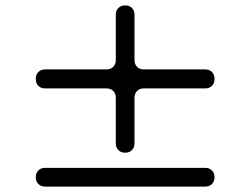

<svg xmlns="http://www.w3.org/2000/svg" viewBox="-20 -716 923 708"><path d="M407 -187V-356Q407 -371 397.5 -380.5Q388 -390 373 -390H146Q131 -390 121.5 -399.5Q112 -409 112 -424V-426Q112 -441 121.5 -450.5Q131 -460 146 -460H373Q388 -460 397.5 -469.5Q407 -479 407 -494V-662Q407 -677 416.5 -686.5Q426 -696 441 -696H442Q457 -696 466.5 -686.5Q476 -677 476 -662V-494Q476 -479 485.5 -469.5Q495 -460 510 -460H737Q752 -460 761.5 -450.5Q771 -441 771 -426V-424Q771 -409 761.5 -399.5Q752 -390 737 -390H510Q495 -390 485.5 -380.5Q476 -371 476 -356V-187Q476 -172 466.5 -162.5Q457 -153 442 -153H441Q426 -153 416.5 -162.5Q407 -172 407 -187ZM112 -62V-63Q112 -78 121.5 -87.5Q131 -97 146 -97H737Q752 -97 761.5 -87.5Q771 -78 771 -63V-62Q771 -47 761.5 -37.5Q752 -28 737 -28H146Q131 -28 121.5 -37.5Q112 -47 112 -62Z"/></svg>

Font: Higure Gothic Medium
Style: Regular
Weight: 500
Designer: Yoshimichi Ohira
Foundry: Positype
Version: Version 1.000